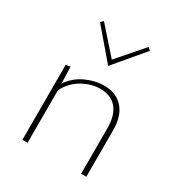

<svg xmlns="http://www.w3.org/2000/svg" viewBox="-160 -787 847 900"><g transform="rotate(30 263.0 -336.5)"><path d="M399 -660 265 -501 129 -660 143 -673 265 -535 385 -673ZM296 -412Q362 -412 399 -370Q436 -328 436 -253V0H408V-247Q408 -316 377 -353Q346 -390 288 -390Q240 -390 192.5 -363.5Q145 -337 118 -285V0H90V-406L114 -410L117 -320Q148 -366 197.5 -389Q247 -412 296 -412Z"/></g></svg>

Font: EauTestInfant Extralight
Style: Regular
Weight: 250
Designer: Christian Thalmann (Catharsis Fonts)
Version: Version 0.001;PS 000.001;hotconv 1.0.88;makeotf.lib2.5.64775